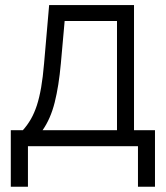

<svg xmlns="http://www.w3.org/2000/svg" viewBox="-20 -562 637 738"><path d="M21.5 155.8V-61.5H67.9Q85.4 -81.1 98.6 -104Q111.8 -127 121.6 -156.7Q131.3 -186.5 138.2 -226.1Q145 -265.6 149.4 -317.9L168.9 -542.5H495.1V-61.5H575.7V155.8H510.3V0H87.4V155.8ZM143.6 -61.5H429.7V-481.4H228.5L213.9 -317.9Q206.1 -231.4 190.2 -168.2Q174.3 -105 143.6 -61.5Z"/></svg>

Font: Inter 16pt Light
Style: Regular
Weight: 300
Version: Version 4.001;git-66647c0bb